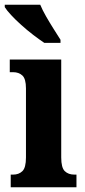

<svg xmlns="http://www.w3.org/2000/svg" viewBox="-34 -786 357 806"><path d="M11 0V-53H21Q45 -53 60 -67.5Q75 -82 75 -125V-415Q75 -455 60 -469Q45 -483 21 -483H7V-536H223V-125Q223 -82 238 -67.5Q253 -53 278 -53H287V0ZM152 -606Q131 -620 105.5 -639.5Q80 -659 55.5 -681Q31 -703 12.5 -723Q-6 -743 -14 -756V-766H135Q144 -744 159.5 -717Q175 -690 191.5 -664Q208 -638 220 -619V-606Z"/></svg>

Font: Noto Serif Ethiopic ExtraCondensed ExtraBold
Style: Regular
Weight: 800
Width: 2
Designer: Monotype Design Team
Foundry: Monotype Imaging Inc.
Version: Version 2.102; ttfautohint (v1.8.4.7-5d5b)